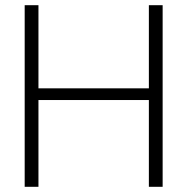

<svg xmlns="http://www.w3.org/2000/svg" viewBox="-20 -719 721 739"><path d="M75 -699H128V-379H553V-699H606V0H553V-334H128V0H75Z"/></svg>

Font: Prompt ExtraLight
Style: Regular
Weight: 275
Designer: Katatrad Team
Foundry: CadsonDemak
Version: Version 1.000